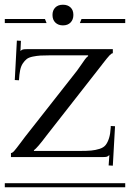

<svg xmlns="http://www.w3.org/2000/svg" viewBox="-29 -788 547 808"><path d="M445.8 -581.1V-564Q440.4 -564 431.9 -554.9Q423.3 -545.9 403.3 -520Q399.9 -515.1 397.7 -512.5Q395.5 -509.8 391.8 -505.1Q388.2 -500.5 384.8 -496.1L167 -217.8Q127.9 -165.5 113.8 -155.8V-152.8H306.2Q336.9 -152.8 355 -154.5Q373 -156.2 390.1 -161.6Q407.2 -167 415.8 -178Q424.3 -189 429.9 -206.8Q435.5 -224.6 437 -252V-257.8L455.1 -256.8L445.8 -90.8L428.2 -91.8L431.2 -134.8H430.2Q425.3 -129.9 420.2 -128.4Q415 -127 402.8 -127H17.1V-144Q22.9 -144 30.8 -152.8Q38.6 -161.6 60.1 -190.4Q70.3 -203.6 76.2 -211.9L294.9 -490.2Q303.2 -501 312.7 -515.4Q322.3 -529.8 328.9 -538.6Q335.4 -547.4 341.8 -551.8V-555.2H184.1Q157.2 -555.2 141.4 -554.2Q125.5 -553.2 108.9 -549.8Q92.3 -546.4 83.5 -539.6Q74.7 -532.7 66.9 -521Q59.1 -509.3 55.7 -492.2Q52.2 -475.1 50.8 -450.2L33.2 -451.2L42 -617.2L59.1 -616.2L57.1 -573.2Q62 -578.1 66.7 -579.6Q71.3 -581.1 83 -581.1ZM-8.8 -17.1H498V0H-8.8ZM235.8 -768.1Q255.9 -768.1 267.8 -756.8Q279.8 -745.6 279.8 -725.1Q279.8 -705.6 268.1 -693.4Q256.3 -681.2 235.8 -681.2Q216.3 -681.2 204.1 -692.9Q191.9 -704.6 191.9 -725.1Q191.9 -744.6 203.6 -756.3Q215.3 -768.1 235.8 -768.1ZM314 -708H498V-690.9H307.1ZM-8.8 -708H160.2L167 -690.9H-8.8Z"/></svg>

Font: FoglihtenFr02
Style: Regular
Weight: 500
Version: Version 0.68